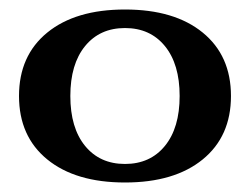

<svg xmlns="http://www.w3.org/2000/svg" viewBox="-20 -730 526 404"><path d="M20 -528Q20 -613 79.5 -661.5Q139 -710 243 -710Q347 -710 406.5 -661.5Q466 -613 466 -528Q466 -443 406.5 -394.5Q347 -346 243 -346Q139 -346 79.5 -394.5Q20 -443 20 -528ZM358 -528Q358 -595 327 -633Q296 -671 243 -671Q190 -671 159 -633Q128 -595 128 -528Q128 -461 159 -423Q190 -385 243 -385Q296 -385 327 -423Q358 -461 358 -528Z"/></svg>

Font: Fahkwang
Style: Bold
Weight: 700
Designer: Suppakit Chalermlarp | Katatrad Co.,Ltd.
Foundry: Cadson Demak Co.,Ltd.
Version: Version 1.000; ttfautohint (v1.6)